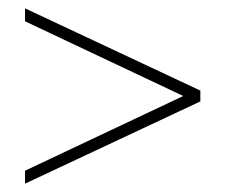

<svg xmlns="http://www.w3.org/2000/svg" viewBox="-20 -502 540 460"><path d="M40 -62V-93L419 -272L40 -451V-482L460 -285V-259Z"/></svg>

Font: Spectral SC ExtraLight
Style: Regular
Weight: 275
Designer: Jean-Baptiste Levee
Foundry: Production Type
Version: Version 2.001